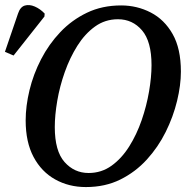

<svg xmlns="http://www.w3.org/2000/svg" viewBox="-48 -747 773 778"><path d="M300 11Q231 11 175.5 -20Q120 -51 88 -111Q56 -171 56 -259Q56 -317 71.5 -381.5Q87 -446 118.5 -507Q150 -568 196.5 -617Q243 -666 304.5 -695.5Q366 -725 443 -725Q507 -725 562.5 -696.5Q618 -668 651.5 -609Q685 -550 685 -457Q685 -402 669.5 -338Q654 -274 623.5 -212.5Q593 -151 547 -100.5Q501 -50 439.5 -19.5Q378 11 300 11ZM311 -46Q363 -46 404 -75.5Q445 -105 475.5 -153.5Q506 -202 526 -260Q546 -318 556 -376.5Q566 -435 566 -483Q566 -579 527.5 -624Q489 -669 430 -669Q378 -669 337 -639.5Q296 -610 265.5 -561.5Q235 -513 214.5 -455Q194 -397 184 -338.5Q174 -280 174 -232Q174 -135 213.5 -90.5Q253 -46 311 -46ZM7 -522 -28 -537 25 -692Q34 -719 52.5 -724.5Q71 -730 93 -720.5Q115 -711 133 -692L132 -680Z"/></svg>

Font: Noto Serif SemiCondensed Medium
Style: Italic
Weight: 500
Width: 4
Italic angle: -12°
Designer: Monotype Design Team
Foundry: Monotype Imaging Inc.
Version: Version 2.013